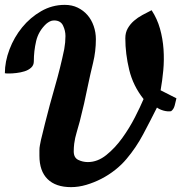

<svg xmlns="http://www.w3.org/2000/svg" viewBox="-25 -770 745 789"><path d="M241 -750Q271 -750 294.5 -738.5Q318 -727 334.5 -708Q351 -689 360 -663Q369 -637 369 -609Q369 -559 357.5 -512Q346 -465 336 -417Q322 -346 303 -272Q297 -249 290 -226Q283 -203 280 -180Q279 -172 278.5 -164Q278 -156 278 -148Q278 -122 296.5 -113Q315 -104 336 -104Q376 -104 412 -133Q448 -162 477.5 -203Q507 -244 529.5 -288Q552 -332 565 -363Q522 -417 506 -483Q490 -549 490 -613Q490 -636 500 -653.5Q510 -671 525.5 -684.5Q541 -698 560.5 -708.5Q580 -719 598 -728Q621 -693 632.5 -652Q644 -611 647 -567.5Q650 -524 646 -481Q642 -438 635 -399L700 -366Q697 -353 693 -337Q689 -321 678 -313Q663 -311 647 -315.5Q631 -320 620 -328Q593 -274 563.5 -218.5Q534 -163 495 -117Q475 -93 448.5 -72Q422 -51 392 -35.5Q362 -20 330 -10.5Q298 -1 267 -1Q204 -1 170.5 -34Q137 -67 137 -130Q137 -141 137 -152Q137 -163 139 -173Q143 -196 149 -218Q155 -240 160 -263Q179 -339 201 -415Q223 -491 239 -568Q244 -596 244 -622Q244 -644 234 -665Q224 -686 197 -686Q188 -686 180 -682Q172 -678 165 -672Q133 -642 123.5 -601Q114 -560 114 -518Q114 -502 103 -492Q92 -482 76 -477Q60 -472 42.5 -470Q25 -468 13 -468Q8 -468 4 -468Q0 -468 -5 -469Q-5 -517 14 -567Q33 -617 66 -657.5Q99 -698 144 -724Q189 -750 241 -750Z"/></svg>

Font: Praegefest
Style: Regular
Weight: 600
Designer: Peter Wiegel nach alter Vorlage
Foundry: Peter Wiegel
Version: Version 1.000